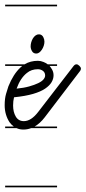

<svg xmlns="http://www.w3.org/2000/svg" viewBox="-22 -562 366 821"><path d="M222 -14H111Q95 -8 78 -8Q62 -8 49 -14H0V-21H37Q27 -28 19 -39Q9 -54 3.5 -72.5Q-2 -91 -2 -112Q-2 -141 4 -161Q10 -181 14 -193Q35 -245 65 -273Q69 -277 73 -280H0V-287H83Q108 -302 140 -302Q152 -302 164 -297Q174 -293 182 -287H222V-280H190Q196 -273 201 -264Q207 -253 207 -240Q207 -225 198.5 -210.5Q190 -196 171 -183Q152 -170 119.5 -160.5Q87 -151 38 -146Q34 -130 34 -111Q34 -83 45.5 -63.5Q57 -44 80 -44Q111 -44 141 -83L292 -279Q298 -287 305 -287Q311 -287 317.5 -280.5Q324 -274 324 -269Q324 -262 320 -258L169 -60Q149 -34 126 -21H222ZM93 -250Q65 -228 49 -183Q80 -186 103 -192.5Q126 -199 141.5 -206.5Q157 -214 164 -222.5Q171 -231 171 -239Q171 -252 161.5 -259Q152 -266 140 -266Q112 -266 93 -250ZM148 -415Q158 -413 163 -403.5Q168 -394 168 -384Q168 -375 165 -366Q162 -357 157 -349.5Q152 -342 146 -337.5Q140 -333 133 -333Q121 -333 115 -343Q109 -353 109 -364Q109 -372 111.5 -381Q114 -390 118.5 -397.5Q123 -405 129.5 -410Q136 -415 144 -415ZM222 -535H0V-542H222ZM222 239H0V232H222Z"/></svg>

Font: Gruenewald VA 1. Klasse
Style: Regular
Weight: 400
Designer: Peter Wiegel
Foundry: Peter Wiegel, nach dem Schriftentwurf von Dr. H. Gr¸newald
Version: Version 0.007